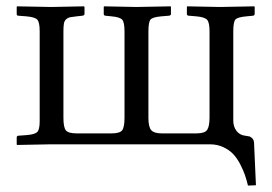

<svg xmlns="http://www.w3.org/2000/svg" viewBox="-20 -451 849 600"><path d="M709 -353V-74.2Q709 -55.2 719 -42Q729 -28.8 746.1 -26.9Q754.4 -25.9 759.3 -24.7Q764.2 -23.4 768.8 -18.3Q773.4 -13.2 773.9 -4.9L779.8 127.9L754.9 128.9Q750.5 110.8 745.6 96.4Q740.7 82 731 63Q721.2 43.9 709.2 31Q697.3 18.1 678.2 9Q659.2 0 636.2 0H137.2L33.2 2L32.2 0V-21Q32.2 -26.4 37.1 -26.9L63 -28.8Q88.4 -30.8 96.2 -38.3Q104 -45.9 104 -71.8V-353Q104 -381.3 96.7 -389.4Q89.4 -397.5 63 -399.9L37.1 -401.9Q32.2 -401.9 32.2 -407.2V-429.2L33.2 -431.2L140.1 -429.2L242.2 -431.2L244.1 -429.2V-408.2Q244.1 -402.8 237.8 -401.9L219.2 -399.9Q205.1 -398.4 198.2 -397Q191.9 -395.5 186.5 -390.6Q181.2 -385.7 179.7 -377.2Q178.2 -368.7 178.2 -353V-83Q178.2 -53.2 185.8 -43.7Q193.4 -34.2 219.2 -34.2H329.1Q354.5 -34.2 361.8 -43.9Q369.1 -53.7 369.1 -83V-352.1Q369.1 -380.9 362.1 -389.2Q355 -397.5 329.1 -399.9L309.1 -401.9Q304.2 -402.8 304.2 -407.2V-429.2L305.2 -431.2L405.8 -429.2L513.2 -431.2L514.2 -429.2V-407.2Q514.2 -402.8 507.8 -401.9L483.9 -399.9Q457 -397.5 450.4 -389.9Q443.8 -382.3 443.8 -352.1V-83Q443.8 -53.7 452.9 -43.9Q461.9 -34.2 484.9 -34.2H594.2Q620.1 -34.2 627.4 -45.2Q634.8 -56.2 634.8 -84V-353Q634.8 -380.9 627.2 -389.2Q619.6 -397.5 594.2 -399.9L569.8 -401.9Q564 -402.3 564 -407.2V-429.2L564.9 -431.2L667 -429.2L774.9 -431.2L775.9 -429.2V-408.2Q775.9 -402.8 771 -401.9L750 -399.9Q722.7 -397.5 715.8 -390.1Q709 -382.8 709 -353Z"/></svg>

Font: Linux Libertine Display G
Style: Regular
Weight: 400
Designer: Philipp H. Poll
Foundry: Philipp H. Poll
Version: Version 5.0.9